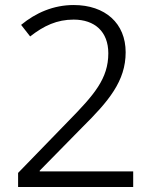

<svg xmlns="http://www.w3.org/2000/svg" viewBox="-20 -744 611 764"><path d="M510 0V-62H138V-65L306 -236C412 -341 480 -421 480 -536C480 -651 399 -724 273 -724C193 -724 122 -693 64 -645L100 -599C155 -642 207 -666 273 -666C357 -666 411 -618 411 -532C411 -431 355 -367 251 -261L52 -56V0Z"/></svg>

Font: Noto Sans Thaana Light
Style: Regular
Weight: 300
Designer: David Williams
Foundry: Google Inc.
Version: Version 3.001